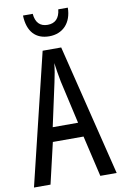

<svg xmlns="http://www.w3.org/2000/svg" viewBox="-99 -973 649 1029"><g transform="rotate(-10 225.0 -459.0)"><path d="M346 -918H294C289 -869 264 -846 224 -846C183 -846 159 -870 155 -918H102C105 -829 149 -784 222 -784C296 -784 345 -835 346 -918ZM361 0H450L274 -714H173L0 0H90L142 -223H309ZM240 -535 293 -301H155L206 -536C214 -571 220 -607 223 -638C227 -607 233 -572 240 -535Z"/></g></svg>

Font: Noto Sans Arabic ExtCond
Style: Regular
Weight: 400
Width: 2
Designer: Monotype Design Team, Nadine Chahine, Nizar Qandah and Khaled Hosny
Foundry: Monotype Imaging Inc.
Version: Version 2.012